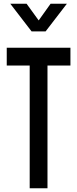

<svg xmlns="http://www.w3.org/2000/svg" viewBox="-20 -1005 412 1025"><path d="M138.5 0V-655H16V-750H356V-655H233.5V0ZM148.5 -837.5 35 -985H122L186.5 -896L250 -985H337L223.5 -837.5Z"/></svg>

Font: Mohave Light Medium
Style: Regular
Weight: 500
Version: Version 2.003